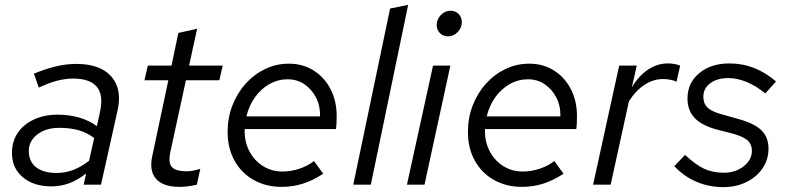

<svg xmlns="http://www.w3.org/2000/svg" viewBox="-20 -757 3224 787"><path d="M191 7Q118 7 73.5 -30.5Q29 -68 29 -130Q29 -177 52.5 -212Q76 -247 118.5 -267Q161 -287 216 -287Q263 -287 304.5 -275Q346 -263 377 -240L390 -299Q405 -367 377 -401Q349 -435 279 -435Q249 -435 215.5 -426.5Q182 -418 139 -398L119 -455Q167 -475 209.5 -485Q252 -495 292 -495Q358 -495 400 -472Q442 -449 458.5 -406.5Q475 -364 462 -305L394 0H323L333 -46Q299 -19 264 -6Q229 7 191 7ZM212 -48Q248 -48 280.5 -60.5Q313 -73 345 -98L366 -191Q338 -213 303 -223Q268 -233 223 -233Q168 -233 133 -206Q98 -179 98 -138Q98 -95 128 -71.5Q158 -48 212 -48Z M716 9Q649 9 620 -23.5Q591 -56 604 -117L670 -428H572L586 -488H683L711 -622L788 -639L755 -488H893L879 -428H742L678 -133Q669 -91 684 -73Q699 -55 745 -55Q757 -55 768.5 -57Q780 -59 801 -65L787 0Q770 4 752 6.5Q734 9 716 9Z M1135 9Q1070 9 1019.5 -19.5Q969 -48 941 -99Q913 -150 913 -216Q913 -274 932.5 -324.5Q952 -375 986.5 -413.5Q1021 -452 1066.5 -474Q1112 -496 1164 -496Q1221 -496 1265 -468.5Q1309 -441 1334.5 -392.5Q1360 -344 1360 -281Q1360 -268 1359.5 -255Q1359 -242 1357 -228H983Q981 -180 1000.5 -140.5Q1020 -101 1056 -77.5Q1092 -54 1138 -54Q1173 -54 1207.5 -65.5Q1242 -77 1267 -97L1305 -45Q1262 -17 1221 -4Q1180 9 1135 9ZM990 -280H1292Q1293 -323 1275.5 -357Q1258 -391 1228 -411.5Q1198 -432 1159 -432Q1119 -432 1084.5 -412.5Q1050 -393 1025.5 -359Q1001 -325 990 -280Z M1428 0 1579 -722 1653 -737 1500 0Z M1816 -608Q1796 -608 1783 -621.5Q1770 -635 1770 -655Q1770 -670 1778 -683.5Q1786 -697 1799 -705Q1812 -713 1827 -713Q1847 -713 1860 -699.5Q1873 -686 1873 -666Q1873 -643 1856 -625.5Q1839 -608 1816 -608ZM1648 0 1755 -488H1826L1720 0Z M2120 9Q2055 9 2004.5 -19.5Q1954 -48 1926 -99Q1898 -150 1898 -216Q1898 -274 1917.5 -324.5Q1937 -375 1971.5 -413.5Q2006 -452 2051.5 -474Q2097 -496 2149 -496Q2206 -496 2250 -468.5Q2294 -441 2319.5 -392.5Q2345 -344 2345 -281Q2345 -268 2344.5 -255Q2344 -242 2342 -228H1968Q1966 -180 1985.5 -140.5Q2005 -101 2041 -77.5Q2077 -54 2123 -54Q2158 -54 2192.5 -65.5Q2227 -77 2252 -97L2290 -45Q2247 -17 2206 -4Q2165 9 2120 9ZM1975 -280H2277Q2278 -323 2260.5 -357Q2243 -391 2213 -411.5Q2183 -432 2144 -432Q2104 -432 2069.5 -412.5Q2035 -393 2010.5 -359Q1986 -325 1975 -280Z M2411 0 2518 -488H2590L2570 -399Q2598 -446 2636 -471.5Q2674 -497 2717 -497Q2746 -497 2768 -488L2753 -422Q2744 -427 2728.5 -430Q2713 -433 2698 -433Q2658 -433 2622 -409.5Q2586 -386 2558 -342L2483 0Z M2945 10Q2886 10 2834.5 -12Q2783 -34 2744 -76L2788 -122Q2832 -81 2867 -65Q2902 -49 2946 -49Q2995 -49 3028.5 -75.5Q3062 -102 3062 -139Q3062 -165 3045.5 -180.5Q3029 -196 2988 -208L2911 -228Q2853 -245 2825.5 -275.5Q2798 -306 2798 -353Q2798 -417 2846 -457Q2894 -497 2970 -497Q3023 -497 3070.5 -478.5Q3118 -460 3161 -423L3117 -374Q3081 -404 3041.5 -420.5Q3002 -437 2966 -437Q2920 -437 2891.5 -416Q2863 -395 2863 -360Q2863 -333 2879 -317Q2895 -301 2933 -290L3011 -268Q3074 -250 3102 -222Q3130 -194 3130 -148Q3130 -103 3106 -67.5Q3082 -32 3040 -11Q2998 10 2945 10Z"/></svg>

Font: Red Hat Text
Style: Italic
Weight: 300
Italic angle: -12°
Designer: Pentagram, MCKL
Foundry: Pentagram, MCKL
Version: Version 1.023